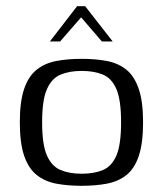

<svg xmlns="http://www.w3.org/2000/svg" viewBox="-20 -594 526 620"><path d="M244 6Q198 6 161.5 -1Q125 -8 98.5 -29Q72 -50 58 -91Q44 -132 44 -199Q44 -266 58 -307Q72 -348 98.5 -369Q125 -390 161.5 -397Q198 -404 244 -404Q289 -404 325.5 -397Q362 -390 388 -369Q414 -348 428 -307Q442 -266 442 -199Q442 -131 428 -90Q414 -49 388 -28.5Q362 -8 325.5 -1Q289 6 244 6ZM244 -33Q284 -33 312.5 -45Q341 -57 356 -92Q371 -127 371 -199Q371 -271 356 -306Q341 -341 312.5 -353Q284 -365 244 -365Q204 -365 175.5 -353Q147 -341 131.5 -306Q116 -271 116 -199Q116 -127 131.5 -92Q147 -57 175.5 -45Q204 -33 244 -33ZM141 -460 229 -574H255L344 -460H309L242 -538L174 -460Z"/></svg>

Font: Genos Thin
Style: Regular
Weight: 400
Version: Version 1.010